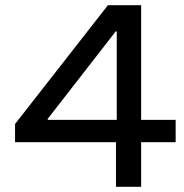

<svg xmlns="http://www.w3.org/2000/svg" viewBox="-20 -720 709 740"><path d="M657 -172H524V0H427V-172H38V-242L396 -700H524V-258H657ZM164 -258H430V-599H426L164 -262Z"/></svg>

Font: CMG Sans Medium
Style: Regular
Weight: 500
Designer: Julieta Ulanovsky
Foundry: Julieta Ulanovsky
Version: Version 7.200